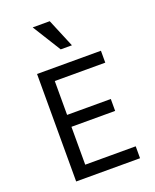

<svg xmlns="http://www.w3.org/2000/svg" viewBox="-175 -1076 949 1175"><g transform="rotate(-20 300.0 -488.5)"><path d="M112.8 0H528.8V-77.6H200V-324.2H484.6V-401.8H200V-622.4H528.8V-700H112.8ZM300.4 -792 185.2 -977H296.2L373.4 -792Z"/></g></svg>

Font: CommitMonoV143 ExtLt
Style: Regular
Weight: 200
Monospace: yes
Designer: Eigil Nikolajsen
Foundry: Eigil Nikolajsen
Version: Version 1.143